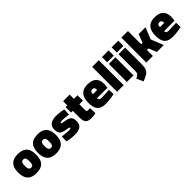

<svg xmlns="http://www.w3.org/2000/svg" viewBox="284 -2126 3783 3783"><g transform="rotate(-45 2175.5 -234.5)"><path d="M274.9 12.6Q188.4 12.6 132.9 -16.8Q77.3 -46.1 50.9 -105.1Q24.4 -164 24.4 -252.1Q24.4 -339.6 50.9 -398.1Q77.3 -456.5 132.9 -485.9Q188.4 -515.3 274.9 -515.3Q361.9 -515.3 417.1 -485.9Q472.4 -456.5 498.8 -398.1Q525.3 -339.6 525.3 -252.1Q525.3 -164 498.8 -105.1Q472.4 -46.1 417.1 -16.8Q361.9 12.6 274.9 12.6ZM274.9 -138.5Q300.2 -138.5 314.1 -150.3Q328 -162 333.7 -187.5Q339.5 -213 339.5 -252.1Q339.5 -292.3 333.7 -316.7Q328 -341.2 314.1 -352.7Q300.2 -364.3 274.9 -364.3Q250 -364.3 235.9 -352.7Q221.7 -341.2 216 -316.5Q210.2 -291.7 210.2 -252.1Q210.2 -213 216 -187.5Q221.7 -162 235.9 -150.3Q250 -138.5 274.9 -138.5Z M824.9 12.6Q738.4 12.6 682.9 -16.8Q627.3 -46.1 600.9 -105.1Q574.4 -164 574.4 -252.1Q574.4 -339.6 600.9 -398.1Q627.3 -456.5 682.9 -485.9Q738.4 -515.3 824.9 -515.3Q911.9 -515.3 967.1 -485.9Q1022.4 -456.5 1048.8 -398.1Q1075.3 -339.6 1075.3 -252.1Q1075.3 -164 1048.8 -105.1Q1022.4 -46.1 967.1 -16.8Q911.9 12.6 824.9 12.6ZM824.9 -138.5Q850.2 -138.5 864.1 -150.3Q878 -162 883.7 -187.5Q889.5 -213 889.5 -252.1Q889.5 -292.3 883.7 -316.7Q878 -341.2 864.1 -352.7Q850.2 -364.3 824.9 -364.3Q800 -364.3 785.9 -352.7Q771.7 -341.2 766 -316.5Q760.2 -291.7 760.2 -252.1Q760.2 -213 766 -187.5Q771.7 -162 785.9 -150.3Q800 -138.5 824.9 -138.5Z M1343.7 12.6Q1303.5 12.6 1262.9 8.3Q1222.4 4 1188.2 -1.8Q1154 -7.6 1131.8 -13.1L1136.4 -146.7Q1163.4 -143.7 1197.4 -139.7Q1231.5 -135.7 1264.4 -132.9Q1297.3 -130.1 1318 -130.1Q1339 -130.1 1350.9 -132.7Q1362.9 -135.3 1368 -140.2Q1373 -145.1 1373 -152.5Q1373 -159.1 1366.8 -163.3Q1360.6 -167.5 1342.2 -172Q1323.8 -176.5 1286.6 -181.8Q1231.5 -190.3 1195.9 -206.7Q1160.3 -223 1143.4 -255Q1126.6 -286.9 1126.6 -340.3Q1126.6 -406.6 1154.5 -444.5Q1182.4 -482.4 1230 -498.6Q1277.6 -514.9 1336.7 -514.9Q1374.8 -514.9 1414.2 -510.9Q1453.7 -506.9 1488.6 -501.1Q1523.6 -495.3 1546.2 -489.3L1540.9 -352.9Q1514.9 -356.3 1479.9 -359.8Q1444.9 -363.3 1412.4 -365.5Q1379.9 -367.8 1358.9 -367.8Q1339.9 -367.8 1329 -365.2Q1318.2 -362.6 1314.1 -358Q1309.9 -353.4 1309.9 -345.5Q1309.9 -339.4 1316.2 -335.2Q1322.5 -331 1341 -327.4Q1359.4 -323.9 1395.5 -318.2Q1455.1 -310.4 1490.5 -292.6Q1525.8 -274.8 1541.1 -242.6Q1556.4 -210.4 1556.4 -157.2Q1556.4 -64.8 1501.5 -26.1Q1446.6 12.6 1343.7 12.6Z M1810.1 12.6Q1750.1 12.6 1713.7 -3.8Q1677.2 -20.2 1661 -60.6Q1644.7 -101 1644.7 -172.5V-351.7H1596.8V-502.8H1644.7V-620.2H1828.5V-502.8H1928.3V-351.7H1828.5V-202.6Q1828.5 -182.6 1830.6 -170.4Q1832.6 -158.3 1840.5 -152.5Q1848.4 -146.7 1865.6 -146.7Q1871.1 -146.7 1882.9 -147.2Q1894.7 -147.7 1906.8 -147.9Q1918.8 -148.2 1924.4 -148.2L1928.7 -4.1Q1903.4 1 1868.4 6.8Q1833.5 12.6 1810.1 12.6Z M2212.1 12.6Q2126 12.6 2073.5 -14.2Q2021 -41 1997.4 -97.6Q1973.8 -154.1 1973.8 -243Q1973.8 -331.4 1999.9 -392.3Q2026 -453.1 2079.7 -484.2Q2133.4 -515.3 2217.5 -515.3Q2338.6 -515.3 2398.9 -458.8Q2459.3 -402.3 2459.3 -286L2449.3 -189.7H2158.1Q2159.1 -159.1 2175.7 -145.3Q2192.3 -131.4 2230.3 -131.4Q2262.5 -131.4 2301.7 -132.9Q2340.9 -134.4 2378.7 -136.4Q2416.5 -138.4 2443 -140.4L2446.6 -16Q2420.4 -10 2380.5 -3.5Q2340.7 3 2296.4 7.8Q2252.1 12.6 2212.1 12.6ZM2157.1 -302.7H2276.4Q2276.4 -346 2263 -363Q2249.6 -379.9 2217.5 -379.9Q2183.9 -379.9 2171 -361.8Q2158.1 -343.7 2157.1 -302.7Z M2527.9 0V-694.5H2711.7V0Z M2801.2 0V-502.8H2985V0ZM2800.6 -549.1V-694.5H2985.5V-549.1Z M3042.6 224.5 2979.1 86.2Q3009.5 69.5 3028 57.3Q3046.4 45 3055.9 32Q3065.3 19 3068.5 0.5Q3071.6 -18 3071.6 -47.2V-502.8H3255.4V-50.7Q3255.4 14.1 3246.1 56.4Q3236.8 98.7 3213.4 127.3Q3190.1 155.9 3148.4 178Q3106.7 200.1 3042.6 224.5ZM3071.1 -549.6V-694.5H3256V-549.6Z M3342.2 0V-694.5H3526V-324.7L3564.8 -328.7L3633.9 -502.8H3823.2L3725.3 -261.9L3829.7 0H3638.3L3567.1 -169L3526 -165V0Z M4081.1 12.6Q3995 12.6 3942.5 -14.2Q3890 -41 3866.4 -97.6Q3842.8 -154.1 3842.8 -243Q3842.8 -331.4 3868.9 -392.3Q3895 -453.1 3948.7 -484.2Q4002.4 -515.3 4086.5 -515.3Q4207.6 -515.3 4267.9 -458.8Q4328.3 -402.3 4328.3 -286L4318.3 -189.7H4027.1Q4028.1 -159.1 4044.7 -145.3Q4061.3 -131.4 4099.3 -131.4Q4131.5 -131.4 4170.7 -132.9Q4209.9 -134.4 4247.7 -136.4Q4285.5 -138.4 4312 -140.4L4315.6 -16Q4289.4 -10 4249.5 -3.5Q4209.7 3 4165.4 7.8Q4121.1 12.6 4081.1 12.6ZM4026.1 -302.7H4145.4Q4145.4 -346 4132 -363Q4118.6 -379.9 4086.5 -379.9Q4052.9 -379.9 4040 -361.8Q4027.1 -343.7 4026.1 -302.7Z"/></g></svg>

Font: Titillium Web SemiBold
Style: Regular
Weight: 600
Designer: Mohamed Gaber, Accademia di Belle Arti di Urbino
Foundry: Kief Type Foundry, Accademia di Belle Arti di Urbino
Version: Version 3.000; ttfautohint (v1.8.4)